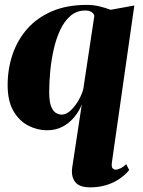

<svg xmlns="http://www.w3.org/2000/svg" viewBox="-20 -534 598 804"><path d="M448.5 146.5Q446 166 452 171.2Q458 176.5 463 176.5Q472.5 176.5 484.8 170.8Q497 165 508.5 153.5L521 178Q504.5 198.5 480.2 215Q456 231.5 425.2 241Q394.5 250.5 358 250.5Q311 250.5 294 227Q277 203.5 282.5 167L322.5 -96.5Q311.5 -68.5 291.2 -43.8Q271 -19 242.5 -3.8Q214 11.5 177 11.5Q136.5 11.5 98.5 -8Q60.5 -27.5 36.2 -69.2Q12 -111 12 -177.5Q12 -244.5 32.2 -305Q52.5 -365.5 93.5 -412.5Q134.5 -459.5 197 -486.5Q259.5 -513.5 344 -513.5Q371.5 -513.5 396 -507.5Q420.5 -501.5 443.5 -493L542.5 -511ZM375 -467.5Q373 -477.5 363 -483.8Q353 -490 337.5 -490Q301 -490 275 -467.5Q249 -445 231.8 -407.8Q214.5 -370.5 204.5 -325.5Q194.5 -280.5 190.2 -234.2Q186 -188 186 -148.5Q186 -107.5 194.5 -87.2Q203 -67 215.2 -60.5Q227.5 -54 238.5 -54Q257.5 -54 276.2 -71.8Q295 -89.5 309.5 -115Q324 -140.5 329 -162.5Z"/></svg>

Font: Merriweather 144pt Black
Style: Italic
Weight: 900
Italic angle: -7.8°
Version: Version 2.101